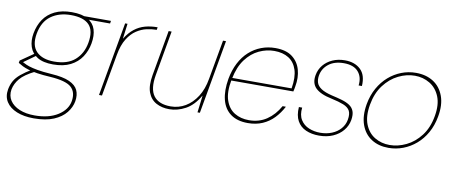

<svg xmlns="http://www.w3.org/2000/svg" viewBox="-93 -775 3003 1269"><g transform="rotate(10 1408.5 -140.5)"><path d="M174 227Q108 227 60 207.5Q12 188 -11 152Q-34 116 -25 66Q-19 35 -5 10Q9 -15 37 -38.5Q65 -62 110 -89L130 -78Q62 -44 33.5 -10Q5 24 -3 64Q-10 107 11 139Q32 171 75 189Q118 207 177 207Q272 207 332.5 168.5Q393 130 403 71Q413 10 377 -22.5Q341 -55 235 -62Q184 -65 148 -70.5Q112 -76 87 -83.5Q62 -91 45 -99.5Q28 -108 14 -117L17 -133L111 -198L131 -191L30 -119L26 -133Q39 -128 52.5 -120.5Q66 -113 87 -106Q108 -99 144 -92.5Q180 -86 239 -82Q318 -77 361 -57.5Q404 -38 418.5 -6.5Q433 25 426 68Q419 109 390 145.5Q361 182 308 204.5Q255 227 174 227ZM238 -146Q171 -146 132.5 -170Q94 -194 80.5 -235Q67 -276 76 -326Q86 -381 113.5 -421.5Q141 -462 188 -485Q235 -508 302 -508Q372 -508 410.5 -485Q449 -462 462 -421.5Q475 -381 465 -326Q456 -276 429 -235Q402 -194 355 -170Q308 -146 238 -146ZM242 -166Q332 -166 381.5 -210Q431 -254 444 -327Q459 -410 422 -449Q385 -488 299 -488Q220 -488 166 -449Q112 -410 97 -327Q83 -247 123 -206.5Q163 -166 242 -166ZM392 -478 386 -496H566L563 -478Z M573 0 661 -496H677L664 -395H665Q691 -437 723 -462Q755 -487 793.5 -497.5Q832 -508 877 -508L874 -490H868Q841 -490 807 -482.5Q773 -475 740 -453.5Q707 -432 681 -390.5Q655 -349 643 -281L593 0Z M1046 12Q996 12 958 -8.5Q920 -29 903 -73.5Q886 -118 899 -191L953 -496H973L920 -196Q903 -100 937.5 -54Q972 -8 1052 -8Q1105 -8 1150 -34.5Q1195 -61 1227 -111Q1259 -161 1271 -232L1318 -496H1338L1250 0H1234L1248 -114H1247Q1208 -46 1154.5 -17Q1101 12 1046 12Z M1573 12Q1502 12 1457.5 -20.5Q1413 -53 1398 -113Q1383 -173 1397 -254Q1408 -314 1432.5 -361.5Q1457 -409 1493 -441.5Q1529 -474 1573.5 -491Q1618 -508 1668 -508Q1741 -508 1782.5 -476Q1824 -444 1838 -392.5Q1852 -341 1841 -282Q1840 -272 1838 -264.5Q1836 -257 1834 -246H1407L1410 -264H1819Q1832 -340 1816 -389.5Q1800 -439 1761 -463.5Q1722 -488 1664 -488Q1612 -488 1562 -464.5Q1512 -441 1474 -390.5Q1436 -340 1420 -259L1418 -250Q1402 -165 1420.5 -111.5Q1439 -58 1480.5 -33Q1522 -8 1577 -8Q1645 -8 1696 -42.5Q1747 -77 1781 -138H1803Q1780 -94 1747.5 -60Q1715 -26 1671.5 -7Q1628 12 1573 12Z M2051 12Q2001 12 1962.5 -5Q1924 -22 1904 -58Q1884 -94 1888 -151H1910Q1904 -101 1924 -69Q1944 -37 1979.5 -22.5Q2015 -8 2055 -8Q2098 -8 2133.5 -22.5Q2169 -37 2192 -63.5Q2215 -90 2221 -124Q2228 -164 2216 -185.5Q2204 -207 2173 -219.5Q2142 -232 2091 -243Q2052 -251 2025 -263Q1998 -275 1982 -291Q1966 -307 1960.5 -328.5Q1955 -350 1960 -378Q1967 -417 1991 -446Q2015 -475 2052 -491.5Q2089 -508 2135 -508Q2201 -508 2240 -471Q2279 -434 2274 -360H2252Q2259 -417 2228 -452.5Q2197 -488 2131 -488Q2068 -488 2029 -457.5Q1990 -427 1982 -378Q1978 -353 1984.5 -331.5Q1991 -310 2016 -293Q2041 -276 2091 -264Q2127 -256 2158 -247Q2189 -238 2210.5 -224Q2232 -210 2241 -187Q2250 -164 2244 -127Q2237 -87 2211 -55.5Q2185 -24 2144 -6Q2103 12 2051 12Z M2517 12Q2450 12 2402 -19Q2354 -50 2333 -108.5Q2312 -167 2326 -248Q2337 -309 2364 -357Q2391 -405 2429.5 -438.5Q2468 -472 2514.5 -490Q2561 -508 2612 -508Q2680 -508 2728.5 -477Q2777 -446 2798.5 -387.5Q2820 -329 2805 -248Q2794 -187 2767 -139Q2740 -91 2701 -57.5Q2662 -24 2615 -6Q2568 12 2517 12ZM2521 -8Q2577 -8 2632 -34.5Q2687 -61 2728 -114.5Q2769 -168 2783 -248Q2797 -327 2775 -380.5Q2753 -434 2708 -461Q2663 -488 2608 -488Q2552 -488 2497.5 -461Q2443 -434 2402.5 -380.5Q2362 -327 2348 -248Q2334 -168 2355.5 -114.5Q2377 -61 2421.5 -34.5Q2466 -8 2521 -8Z"/></g></svg>

Font: DM Sans 28pt Thin
Style: Italic
Weight: 250
Italic angle: -10°
Version: Version 4.004;gftools[0.9.30]